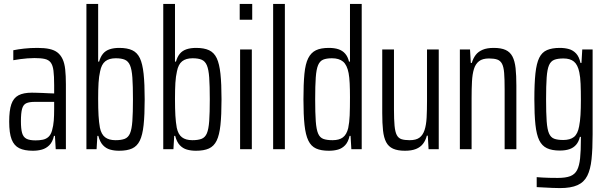

<svg xmlns="http://www.w3.org/2000/svg" viewBox="-20 -763 3105 982"><path d="M148 8Q105 8 78.5 -5Q52 -18 39.5 -50Q27 -82 27 -141Q27 -198 38 -230Q49 -262 74.5 -275.5Q100 -289 143 -289Q154 -289 168 -288.5Q182 -288 198 -287.5Q214 -287 229 -286Q244 -285 257 -285V-327Q257 -374 253.5 -401.5Q250 -429 239.5 -443Q229 -457 209 -461.5Q189 -466 156 -466Q139 -466 120 -464.5Q101 -463 82.5 -460.5Q64 -458 48 -455V-506Q72 -511 103.5 -514.5Q135 -518 172 -518Q208 -518 233 -512.5Q258 -507 274 -494.5Q290 -482 300 -461Q310 -440 313.5 -408Q317 -376 317 -332V0H265L261 -68H256Q249 -37 232.5 -20.5Q216 -4 194.5 2Q173 8 148 8ZM162 -45Q182 -45 199 -48.5Q216 -52 228 -63Q240 -74 246 -95Q253 -120 255 -146Q257 -172 257 -205V-242H158Q130 -242 114.5 -235Q99 -228 93 -206.5Q87 -185 87 -143Q87 -104 93 -83Q99 -62 115 -53.5Q131 -45 162 -45Z M589 8Q564 8 543 2Q522 -4 506.5 -20.5Q491 -37 483 -68H478L474 0H422V-743H482V-448H487Q494 -473 507 -488.5Q520 -504 541 -511Q562 -518 590 -518Q631 -518 656.5 -506Q682 -494 695.5 -465.5Q709 -437 714.5 -385.5Q720 -334 720 -255Q720 -175 714.5 -123.5Q709 -72 695 -43.5Q681 -15 655.5 -3.5Q630 8 589 8ZM571 -46Q600 -46 618 -53Q636 -60 645 -81Q654 -102 657 -144Q660 -186 660 -255Q660 -325 657 -366.5Q654 -408 645 -429Q636 -450 618.5 -457.5Q601 -465 572 -465Q538 -465 518.5 -449.5Q499 -434 492 -398Q486 -372 484 -339Q482 -306 482 -258Q482 -206 484 -172Q486 -138 491 -110Q498 -76 517.5 -61Q537 -46 571 -46Z M982 8Q957 8 936 2Q915 -4 899.5 -20.5Q884 -37 876 -68H871L867 0H815V-743H875V-448H880Q887 -473 900 -488.5Q913 -504 934 -511Q955 -518 983 -518Q1024 -518 1049.5 -506Q1075 -494 1088.5 -465.5Q1102 -437 1107.5 -385.5Q1113 -334 1113 -255Q1113 -175 1107.5 -123.5Q1102 -72 1088 -43.5Q1074 -15 1048.5 -3.5Q1023 8 982 8ZM964 -46Q993 -46 1011 -53Q1029 -60 1038 -81Q1047 -102 1050 -144Q1053 -186 1053 -255Q1053 -325 1050 -366.5Q1047 -408 1038 -429Q1029 -450 1011.5 -457.5Q994 -465 965 -465Q931 -465 911.5 -449.5Q892 -434 885 -398Q879 -372 877 -339Q875 -306 875 -258Q875 -206 877 -172Q879 -138 884 -110Q891 -76 910.5 -61Q930 -46 964 -46Z M1206 -662V-743H1270V-662ZM1208 0V-510H1268V0Z M1377 0V-743H1437V0Z M1662 8Q1622 8 1596.5 -3.5Q1571 -15 1557 -44Q1543 -73 1537.5 -124Q1532 -175 1532 -255Q1532 -334 1537 -385.5Q1542 -437 1556.5 -465.5Q1571 -494 1596 -506Q1621 -518 1662 -518Q1691 -518 1711.5 -511Q1732 -504 1745.5 -488.5Q1759 -473 1765 -448H1770V-743H1830V0H1777L1773 -68H1768Q1761 -37 1745.5 -20.5Q1730 -4 1709 2Q1688 8 1662 8ZM1681 -46Q1715 -46 1734 -60.5Q1753 -75 1761 -108Q1767 -137 1768.5 -173Q1770 -209 1770 -266Q1770 -305 1768.5 -336.5Q1767 -368 1763 -389Q1755 -431 1734.5 -448Q1714 -465 1678 -465Q1650 -465 1633 -458Q1616 -451 1607 -430Q1598 -409 1595 -367Q1592 -325 1592 -255Q1592 -185 1595 -143Q1598 -101 1607 -80Q1616 -59 1634 -52.5Q1652 -46 1681 -46Z M2051 8Q2014 8 1990.5 -2.5Q1967 -13 1955 -36Q1943 -59 1939 -95.5Q1935 -132 1935 -185V-510H1995V-204Q1995 -152 1998 -120Q2001 -88 2009.5 -72Q2018 -56 2034 -51Q2050 -46 2075 -46Q2108 -46 2125.5 -59Q2143 -72 2151.5 -98Q2160 -124 2162 -161.5Q2164 -199 2164 -248V-510H2224V0H2172L2168 -69H2163Q2157 -45 2143.5 -27.5Q2130 -10 2107.5 -1Q2085 8 2051 8Z M2332 0V-510H2384L2388 -441H2393Q2400 -465 2413 -482Q2426 -499 2448.5 -508.5Q2471 -518 2505 -518Q2543 -518 2566 -507.5Q2589 -497 2601 -474Q2613 -451 2617 -414.5Q2621 -378 2621 -325V0H2561V-306Q2561 -359 2558.5 -390Q2556 -421 2547.5 -437Q2539 -453 2523 -458.5Q2507 -464 2481 -464Q2448 -464 2430 -450Q2412 -436 2404 -410Q2396 -384 2394 -346.5Q2392 -309 2392 -262V0Z M2844 199Q2824 199 2804 198Q2784 197 2764.5 196Q2745 195 2725 194V143Q2737 144 2753 145Q2769 146 2789.5 146.5Q2810 147 2833 147Q2873 147 2896.5 138Q2920 129 2931.5 107Q2943 85 2947 46.5Q2951 8 2951 -52V-63H2946Q2940 -38 2926.5 -22.5Q2913 -7 2892.5 0Q2872 7 2843 7Q2803 7 2777.5 -5Q2752 -17 2738 -45.5Q2724 -74 2718.5 -125.5Q2713 -177 2713 -255Q2713 -336 2718.5 -387.5Q2724 -439 2738 -467.5Q2752 -496 2778 -507Q2804 -518 2843 -518Q2869 -518 2890 -512Q2911 -506 2926.5 -489.5Q2942 -473 2949 -441H2954L2958 -510H3011V-76Q3011 -1 3005.5 51.5Q3000 104 2983.5 136.5Q2967 169 2933.5 184Q2900 199 2844 199ZM2861 -47Q2896 -47 2915.5 -62.5Q2935 -78 2942 -117Q2947 -142 2949 -175Q2951 -208 2951 -252Q2951 -299 2949.5 -334.5Q2948 -370 2943 -393Q2935 -432 2915.5 -448Q2896 -464 2862 -464Q2832 -464 2814.5 -457Q2797 -450 2788 -429.5Q2779 -409 2776 -367Q2773 -325 2773 -255Q2773 -185 2776 -143Q2779 -101 2788 -80.5Q2797 -60 2814.5 -53.5Q2832 -47 2861 -47Z"/></svg>

Font: Saira ExtraCondensed
Style: Regular
Weight: 400
Width: 2
Designer: Hector Gatti with collaboration of the Omnibus-Type team
Foundry: Omnibus-Type
Version: Version 1.101